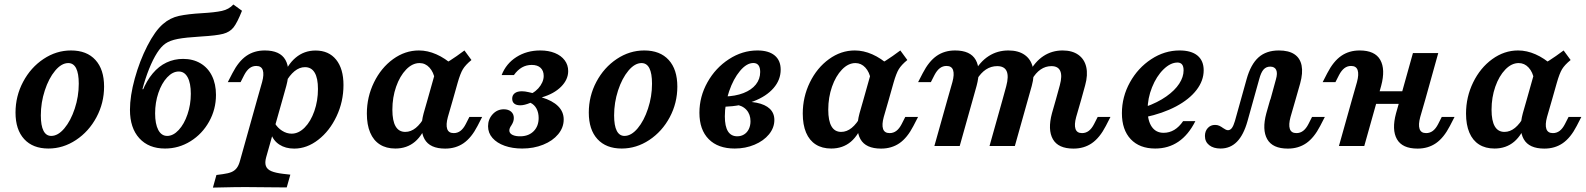

<svg xmlns="http://www.w3.org/2000/svg" viewBox="-20 -654 7105 860"><path d="M49.5 -149.7Q49.5 -223.6 83.6 -287.6Q117.6 -351.6 174.9 -389.8Q232.1 -428 298 -428Q368.7 -428 407.4 -385.5Q446.2 -343.1 446.2 -266.1Q446.2 -192.7 412.1 -128.9Q378.1 -65.1 320.4 -26.9Q262.8 11.3 196.9 11.3Q127 11.3 88.3 -31Q49.5 -73.3 49.5 -149.7ZM332.8 -279Q332.8 -325.3 320.9 -348.4Q309.1 -371.5 285.8 -371.5Q255.5 -371.5 227 -337.4Q198.4 -303.2 180.7 -248.9Q162.9 -194.5 162.9 -137.2Q162.9 -91.4 174.8 -68.3Q186.6 -45.2 209.5 -45.2Q239.8 -45.2 268.3 -79.1Q296.8 -113 314.8 -167.4Q332.8 -221.7 332.8 -279Z M562.1 -162.1Q562.1 -224.1 583.7 -302.5Q605.4 -380.9 639.9 -448.4Q674.5 -515.9 710.1 -546.4Q741.7 -574.1 782 -582.8Q822.4 -591.4 885.3 -595Q941.6 -598.2 973.6 -605.1Q1005.6 -612 1025.3 -633.9L1063.9 -605.8Q1042.5 -551.9 1025.8 -531Q1009 -510.1 979.4 -502.4Q949.8 -494.6 880.4 -490.5Q810.8 -486.3 775.9 -479.5Q740.9 -472.7 721.1 -458.9Q701.4 -445.1 683.7 -417.3Q664.9 -388 647.8 -345.3Q630.7 -302.5 618 -254.6H626L618 -246.5Q636.9 -292.8 664.1 -325.2Q691.3 -357.6 725.8 -373.9Q760.4 -390.2 800 -390.2Q844.5 -390.2 878 -370.4Q911.5 -350.6 929.4 -314.2Q947.4 -277.8 947.4 -228.9Q947.4 -164.5 916.6 -109.3Q885.8 -54 833.4 -21.4Q780.9 11.3 719.1 11.3Q646 11.3 604 -34.8Q562.1 -80.9 562.1 -162.1ZM834.7 -234Q834.7 -281.6 820.5 -307.7Q806.4 -333.7 780.6 -333.7Q753.3 -333.7 728.7 -307.4Q704.1 -281 689.4 -237.8Q674.8 -194.6 674.8 -146.3Q674.8 -98.8 688.9 -72Q703 -45.2 728.9 -45.2Q755.8 -45.2 780.4 -71.7Q805 -98.2 819.8 -141.8Q834.7 -185.4 834.7 -234Z M1127.8 -358.6Q1110.8 -358.6 1097.8 -348.6Q1084.7 -338.6 1073.9 -318.1L1057.6 -286H1000.3L1021.1 -326.3Q1048.4 -379.3 1083.5 -403.7Q1118.7 -428 1166.1 -428Q1234.5 -428 1258.4 -385.8Q1282.3 -343.6 1262.5 -269.7L1245.3 -208.2H1131.8L1154.1 -286.7Q1163.4 -320.9 1157.1 -339.8Q1150.8 -358.6 1127.8 -358.6ZM971.6 185.5 933.7 186.3 949.4 129.8 978.7 125.9Q1002.5 122.7 1017 116.6Q1031.4 110.4 1040.4 98.6Q1049.4 86.9 1054.9 66.5L1131.8 -208.2H1245.3L1172.1 50.7Q1165.5 74.8 1171.1 89.7Q1176.7 104.7 1195.3 112.6Q1213.8 120.5 1248.1 124.6L1280.5 128.3L1264.3 185.5Q1238 185.5 1210.8 185.1Q1152.7 183.9 1080.3 183.9H1078.4H1078.3Q1033.7 183.9 971.6 185.5ZM1518.5 -273.1Q1518.5 -198.7 1487.4 -133Q1456.4 -67.3 1405.5 -27.9Q1354.7 11.6 1297.8 11.6Q1258.8 11.6 1231.4 -6.3Q1203.9 -24.2 1193.7 -56.1L1210.6 -102.9Q1223.1 -81.2 1243.7 -68.3Q1264.2 -55.3 1286.3 -55.3Q1317.5 -55.3 1344.7 -82.7Q1371.8 -110 1388 -156.3Q1404.2 -202.6 1404.2 -255.3Q1404.2 -303.9 1389.5 -328.5Q1374.9 -353.2 1346 -353.2Q1321.4 -353.2 1299.3 -335.2Q1277.2 -317.3 1257.2 -281.6L1244.9 -303.3Q1266.1 -363.7 1304.3 -395.7Q1342.4 -427.7 1393.5 -427.7Q1452.5 -427.7 1485.5 -386.9Q1518.5 -346.1 1518.5 -273.1Z M1623.2 -145.3Q1623.2 -219.7 1655.1 -284.9Q1687 -350.2 1740.6 -389.1Q1794.3 -428 1856.2 -428Q1895.3 -428 1934.3 -410.8Q1973.4 -393.7 2010.8 -360.2L1928.1 -297.4Q1922.2 -331.1 1903.6 -351.3Q1885 -371.5 1859.1 -371.5Q1827.1 -371.5 1799.1 -342.5Q1771.1 -313.6 1754.3 -265.7Q1737.5 -217.8 1737.5 -162.6Q1737.5 -112.9 1752 -88.1Q1766.4 -63.2 1795.3 -63.2Q1820.3 -63.2 1842.4 -81.1Q1864.5 -99.1 1884.5 -134.8L1896.8 -113.1Q1875.1 -50.1 1838.9 -19.4Q1802.7 11.3 1750.8 11.3Q1710 11.3 1681.5 -6.9Q1652.9 -25 1638.1 -60.1Q1623.2 -95.2 1623.2 -145.3ZM2060.3 -428 2091.7 -385.2Q2065.1 -363.4 2053.4 -344.1Q2041.7 -324.7 2030 -283.6L2008.7 -208.2H1895.2L1935 -349.5Q1968.1 -365.4 1996 -383.1Q2024 -400.8 2060.3 -428ZM2012.3 -57.8Q2029.3 -57.8 2042.5 -67.8Q2055.7 -77.8 2066.2 -98.3L2082.5 -130.3H2139.7L2119 -90Q2091.7 -37 2056.5 -12.7Q2021.4 11.6 1974 11.6Q1905.6 11.6 1881.7 -30.6Q1857.8 -72.8 1877.6 -146.7L1895.2 -208.2H2008.7L1986 -129.7Q1976.7 -95.5 1983 -76.6Q1989.3 -57.8 2012.3 -57.8Z M2166.1 -88.6Q2166.1 -119.8 2186.6 -142.2Q2207.1 -164.5 2236.7 -164.5Q2257.1 -164.5 2269.3 -154Q2281.5 -143.4 2281.5 -125.6Q2281.5 -116.7 2278.7 -108.8Q2275.9 -100.9 2270.3 -92.1Q2266.2 -86.5 2263.8 -80.8Q2261.4 -75.2 2261.4 -69.5Q2261.4 -56.8 2275.5 -49.8Q2289.7 -42.8 2313.5 -43.5Q2349.4 -44.7 2371.1 -67.1Q2392.7 -89.5 2392.7 -125.7Q2392.7 -149.1 2383.3 -167.1Q2373.8 -185.1 2356 -193.6Q2329 -182.3 2310.5 -182.3Q2292.7 -182.3 2283.5 -190Q2274.2 -197.6 2274.2 -212.2Q2274.2 -227.5 2285.5 -236.4Q2296.8 -245.2 2317.7 -245.2Q2331 -245.2 2348 -241.2L2364.9 -237.2Q2379.8 -245.7 2391.1 -258.2Q2402.4 -270.7 2408.9 -285.2Q2415.3 -299.7 2415.3 -313.8Q2415.3 -337.1 2401.4 -350.2Q2387.5 -363.2 2361.8 -363.2Q2337.7 -363.2 2318 -352Q2298.3 -340.7 2281.8 -317.7H2226.9Q2246.8 -369 2293.1 -398.5Q2339.4 -428 2400 -428Q2437 -428 2465.3 -416.5Q2493.6 -405 2509.3 -384Q2525 -363.1 2525 -335.7Q2525 -297.5 2493.2 -265.6Q2461.4 -233.7 2406.5 -217.8Q2454.7 -203.4 2479.8 -178.4Q2504.9 -153.4 2504.9 -118.9Q2504.9 -82.6 2480.2 -52.8Q2455.6 -23 2413 -5.9Q2370.5 11.3 2318.9 11.3Q2275.3 11.3 2240.6 -1Q2205.9 -13.3 2186 -35.9Q2166.1 -58.5 2166.1 -88.6Z M2617.3 -149.7Q2617.3 -223.6 2651.3 -287.6Q2685.4 -351.6 2742.6 -389.8Q2799.9 -428 2865.8 -428Q2936.4 -428 2975.2 -385.5Q3013.9 -343.1 3013.9 -266.1Q3013.9 -192.7 2979.9 -128.9Q2945.8 -65.1 2888.2 -26.9Q2830.5 11.3 2764.6 11.3Q2694.8 11.3 2656 -31Q2617.3 -73.3 2617.3 -149.7ZM2900.5 -279Q2900.5 -325.3 2888.7 -348.4Q2876.9 -371.5 2853.5 -371.5Q2823.2 -371.5 2794.7 -337.4Q2766.2 -303.2 2748.4 -248.9Q2730.7 -194.5 2730.7 -137.2Q2730.7 -91.4 2742.5 -68.3Q2754.3 -45.2 2777.3 -45.2Q2807.5 -45.2 2836.1 -79.1Q2864.6 -113 2882.5 -167.4Q2900.5 -221.7 2900.5 -279Z M3112.8 -149.1Q3112.8 -221.4 3148.9 -285.7Q3184.9 -349.9 3245 -388.9Q3305.1 -428 3372.6 -428Q3422.8 -428 3449.8 -405.7Q3476.8 -383.4 3476.8 -342.2Q3476.8 -296.3 3444.9 -259.5Q3412.9 -222.6 3355.8 -200.6Q3298.7 -178.6 3224.7 -175.8L3225.5 -221.8Q3273.9 -223 3310.1 -237.1Q3346.2 -251.2 3365.6 -275.5Q3385 -299.9 3385 -331.6Q3385 -351.5 3377.4 -361.6Q3369.7 -371.8 3354.4 -371.8Q3324.3 -371.8 3294.6 -336.3Q3264.9 -300.9 3245.8 -245Q3226.7 -189.1 3226.7 -132.8Q3226.7 -88.1 3240.6 -65.8Q3254.6 -43.5 3282.2 -43.5Q3299.6 -43.5 3313.1 -52Q3326.6 -60.4 3334.1 -75.9Q3341.6 -91.3 3341.6 -110.9Q3341.6 -142.1 3323.2 -162.2Q3304.9 -182.3 3270.7 -186.2L3274.1 -197Q3329.6 -201.6 3368.7 -193.9Q3407.9 -186.1 3428.2 -166.6Q3448.5 -147.1 3448.5 -116.6Q3448.5 -81.9 3424.5 -52.4Q3400.4 -23 3359.7 -5.9Q3319 11.3 3271 11.3Q3196.1 11.3 3154.5 -30.7Q3112.8 -72.7 3112.8 -149.1Z M3575.7 -145.3Q3575.7 -219.7 3607.5 -284.9Q3639.4 -350.2 3693.1 -389.1Q3746.7 -428 3808.6 -428Q3847.7 -428 3886.8 -410.8Q3925.8 -393.7 3963.2 -360.2L3880.5 -297.4Q3874.6 -331.1 3856 -351.3Q3837.4 -371.5 3811.5 -371.5Q3779.5 -371.5 3751.5 -342.5Q3723.5 -313.6 3706.7 -265.7Q3689.9 -217.8 3689.9 -162.6Q3689.9 -112.9 3704.4 -88.1Q3718.8 -63.2 3747.7 -63.2Q3772.7 -63.2 3794.8 -81.1Q3817 -99.1 3836.9 -134.8L3849.2 -113.1Q3827.5 -50.1 3791.4 -19.4Q3755.2 11.3 3703.2 11.3Q3662.4 11.3 3633.9 -6.9Q3605.4 -25 3590.5 -60.1Q3575.7 -95.2 3575.7 -145.3ZM4012.7 -428 4044.1 -385.2Q4017.5 -363.4 4005.8 -344.1Q3994.1 -324.7 3982.4 -283.6L3961.1 -208.2H3847.6L3887.4 -349.5Q3920.5 -365.4 3948.4 -383.1Q3976.4 -400.8 4012.7 -428ZM3964.7 -57.8Q3981.7 -57.8 3994.9 -67.8Q4008.2 -77.8 4018.7 -98.3L4034.9 -130.3H4092.2L4071.4 -90Q4044.1 -37 4009 -12.7Q3973.8 11.6 3926.4 11.6Q3858 11.6 3834.1 -30.6Q3810.2 -72.8 3830 -146.7L3847.6 -208.2H3961.1L3938.4 -129.7Q3929.1 -95.5 3935.4 -76.6Q3941.7 -57.8 3964.7 -57.8Z M4219.7 -358.6Q4202.8 -358.6 4189.7 -348.6Q4176.6 -338.6 4165.8 -318.1L4149.5 -286H4092.3L4113.1 -326.3Q4140.4 -379.3 4175.5 -403.7Q4210.6 -428 4258 -428Q4326.4 -428 4350.3 -385.8Q4374.2 -343.6 4354.4 -269.7L4337.2 -208.2H4223.7L4246.1 -286.7Q4255.3 -320.9 4249 -339.8Q4242.7 -358.6 4219.7 -358.6ZM4223.7 -208.2H4337.2L4278.7 0H4165.2ZM4446.6 -357.8Q4419.1 -357.8 4396.2 -342.7Q4373.3 -327.6 4355.4 -298.2L4342.4 -328.3Q4369.3 -377.7 4408.5 -402.8Q4447.6 -428 4496.8 -428Q4541.2 -428 4569.3 -408.4Q4597.4 -388.8 4606 -352.8Q4614.7 -316.9 4601.4 -269.2L4584.2 -208.2H4470.7L4487.1 -267.9Q4499 -312.3 4489 -335Q4479 -357.8 4446.6 -357.8ZM4470.7 -208.2H4584.2L4525.7 0H4412.2ZM4689.5 -357.8Q4663.2 -357.8 4641.1 -342.7Q4619 -327.6 4602.3 -298.2L4589.4 -328.3Q4615.5 -377.7 4653.6 -402.8Q4691.8 -428 4739.7 -428Q4782.4 -428 4809.9 -408.6Q4837.4 -389.2 4845.5 -353.8Q4853.5 -318.5 4840.6 -272L4823 -208.2H4709.5L4727.1 -272.1Q4738.6 -314.4 4729 -336.1Q4719.5 -357.8 4689.5 -357.8ZM4826.6 -57.8Q4843.5 -57.8 4856.8 -67.8Q4870 -77.8 4880.5 -98.3L4896.8 -130.3H4954L4933.3 -90Q4906 -37 4870.8 -12.7Q4835.7 11.6 4788.3 11.6Q4719.9 11.6 4696 -30.6Q4672.1 -72.8 4691.9 -146.7L4709.5 -208.2H4823L4800.3 -129.7Q4791 -95.5 4797.3 -76.6Q4803.6 -57.8 4826.6 -57.8Z M5005.2 -147Q5005.2 -220.3 5041.1 -285.1Q5077.1 -349.9 5136.6 -388.9Q5196.1 -428 5263.5 -428Q5315.9 -428 5343.7 -405.1Q5371.5 -382.1 5371.5 -339.2Q5371.5 -292.6 5339.2 -250.7Q5306.9 -208.8 5247.7 -177.3Q5188.4 -145.9 5109.1 -129L5109.9 -175Q5165.5 -194.8 5203.9 -221.9Q5242.3 -248.9 5261.9 -279.1Q5281.5 -309.2 5281.5 -338.8Q5281.5 -357.2 5274.3 -365.6Q5267.2 -373.9 5254.2 -373.9Q5222.8 -373.9 5191.4 -343.2Q5160 -312.5 5140.2 -263Q5120.3 -213.6 5120.3 -161.8Q5120.3 -113.4 5138.9 -86.3Q5157.6 -59.1 5191.9 -59.1Q5217.8 -59.1 5239.7 -72.2Q5261.5 -85.3 5279.3 -111.3H5334.2Q5303.3 -49.9 5258.3 -19.3Q5213.4 11.3 5154.4 11.3Q5084.3 11.3 5044.7 -30.6Q5005.2 -72.6 5005.2 -147Z M5377.1 -45Q5377.1 -66.5 5389.8 -80.5Q5402.6 -94.5 5422.3 -94.5Q5433.3 -94.5 5441.6 -90.6Q5449.9 -86.7 5458.8 -80.2Q5464 -76.5 5469.7 -73.7Q5475.4 -70.8 5480.3 -70.8Q5490.4 -70.8 5497.9 -80.8Q5505.3 -90.9 5511.4 -111.9L5563.7 -299.2Q5582.3 -365.9 5617.1 -397Q5651.8 -428 5708.2 -428Q5752.4 -428 5777.9 -410.9Q5803.5 -393.7 5810.1 -360.6Q5816.7 -327.4 5803.6 -280.1L5783.1 -208.2H5670.4L5695.1 -298.5Q5703.1 -326 5696.3 -340.8Q5689.4 -355.6 5669.4 -355.6Q5651.4 -355.6 5639.8 -342.7Q5628.3 -329.8 5620.3 -299.7L5567.7 -111.3Q5550.4 -49.6 5520.6 -19.2Q5490.7 11.3 5447.1 11.3Q5415.1 11.3 5396.1 -3.9Q5377.1 -19.1 5377.1 -45ZM5786.8 -57.8Q5803.7 -57.8 5816.9 -67.8Q5830.2 -77.8 5840.7 -98.3L5856.9 -130.3H5914.2L5893.4 -90Q5866.1 -37 5831 -12.7Q5795.8 11.6 5748.5 11.6Q5680 11.6 5656.1 -30.6Q5632.2 -72.8 5652.1 -146.7L5669.6 -208.2H5783.1L5760.4 -129.7Q5751.2 -95.5 5757.4 -76.6Q5763.7 -57.8 5786.8 -57.8Z M6031.8 -358.6Q6014.9 -358.6 6001.8 -348.6Q5988.7 -338.6 5977.9 -318.1L5961.6 -286H5904.4L5925.1 -326.3Q5952.4 -379.3 5987.6 -403.7Q6022.7 -428 6070.1 -428Q6138.5 -428 6162.4 -385.8Q6186.3 -343.6 6166.5 -269.7L6149.3 -208.2H6035.8L6058.2 -286.7Q6067.4 -320.9 6061.1 -339.8Q6054.8 -358.6 6031.8 -358.6ZM6035.8 -208.2H6149.3L6090.8 0H5977.3ZM6120.5 -245.2H6308.6L6292.4 -188.7H6104.4ZM6308.8 -416.4H6422.2L6364.1 -208.2H6250.6ZM6367.8 -57.8Q6384.7 -57.8 6398 -67.8Q6411.2 -77.8 6421.7 -98.3L6437.9 -130.3H6495.2L6474.4 -90Q6447.1 -37 6412 -12.7Q6376.9 11.6 6329.5 11.6Q6261 11.6 6237.1 -30.6Q6213.2 -72.8 6233.1 -146.7L6250.6 -208.2H6364.1L6341.4 -129.7Q6332.2 -95.5 6338.5 -76.6Q6344.8 -57.8 6367.8 -57.8Z M6546.6 -145.3Q6546.6 -219.7 6578.5 -284.9Q6610.4 -350.2 6664 -389.1Q6717.7 -428 6779.6 -428Q6818.7 -428 6857.7 -410.8Q6896.8 -393.7 6934.2 -360.2L6851.5 -297.4Q6845.6 -331.1 6827 -351.3Q6808.4 -371.5 6782.5 -371.5Q6750.4 -371.5 6722.5 -342.5Q6694.5 -313.6 6677.7 -265.7Q6660.9 -217.8 6660.9 -162.6Q6660.9 -112.9 6675.4 -88.1Q6689.8 -63.2 6718.7 -63.2Q6743.7 -63.2 6765.8 -81.1Q6787.9 -99.1 6807.8 -134.8L6820.1 -113.1Q6798.5 -50.1 6762.3 -19.4Q6726.1 11.3 6674.2 11.3Q6633.4 11.3 6604.9 -6.9Q6576.3 -25 6561.5 -60.1Q6546.6 -95.2 6546.6 -145.3ZM6983.7 -428 7015.1 -385.2Q6988.4 -363.4 6976.7 -344.1Q6965.1 -324.7 6953.4 -283.6L6932 -208.2H6818.6L6858.4 -349.5Q6891.4 -365.4 6919.4 -383.1Q6947.3 -400.8 6983.7 -428ZM6935.7 -57.8Q6952.6 -57.8 6965.9 -67.8Q6979.1 -77.8 6989.6 -98.3L7005.9 -130.3H7063.1L7042.4 -90Q7015.1 -37 6979.9 -12.7Q6944.8 11.6 6897.4 11.6Q6829 11.6 6805.1 -30.6Q6781.2 -72.8 6801 -146.7L6818.6 -208.2H6932L6909.3 -129.7Q6900.1 -95.5 6906.4 -76.6Q6912.7 -57.8 6935.7 -57.8Z"/></svg>

Font: Playfair Micro SmCond SmLight
Style: Italic
Weight: 360
Width: 4
Italic angle: -15.6°
Designer: Claus Eggers Sørensen
Foundry: Claus Eggers Sørensen
Version: Version 2.203;Glyphs 3.3 (3326)